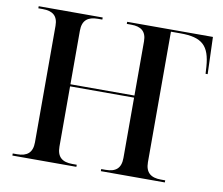

<svg xmlns="http://www.w3.org/2000/svg" viewBox="-78 -809 1049 904"><g transform="rotate(10 446.0 -357.0)"><path d="M36 0H342V-10H321C273 -10 247 -30 247 -80V-368H553V-80C553 -30 528 -10 480 -10H459V0H765V-10H744C697 -10 670 -30 670 -80V-704H716C819 -704 856 -670 863 -570L865 -537H875L869 -714H459V-704H480C527 -704 553 -685 553 -637V-378H247V-634C247 -684 273 -704 321 -704H342V-714H36V-704H57C104 -704 130 -685 130 -637V-80C130 -30 104 -10 57 -10H36Z"/></g></svg>

Font: Noto Serif Display Medium
Style: Regular
Weight: 500
Designer: Monotype Design Team
Foundry: Monotype Imaging Inc.
Version: Version 2.009